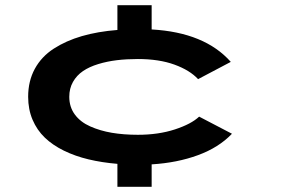

<svg xmlns="http://www.w3.org/2000/svg" viewBox="-20 -720 1090 740"><path d="M432.5 0V-88.5Q372.5 -93.5 321.2 -105.8Q270 -118 226.5 -139.2Q183 -160.5 152.8 -189.5Q122.5 -218.5 105.5 -258.5Q88.5 -298.5 88.5 -347Q88.5 -407.5 114.2 -454.8Q140 -502 187.2 -532.5Q234.5 -563 295.5 -580.8Q356.5 -598.5 432.5 -604.5V-700H564.5V-606.5Q769 -595 869.5 -481.5L743.5 -415Q711.5 -449.5 652.2 -471Q593 -492.5 511.5 -492.5Q468 -492.5 430.5 -488Q393 -483.5 358.5 -473Q324 -462.5 299.8 -446Q275.5 -429.5 261.2 -404.2Q247 -379 247 -347Q247 -307.5 268.5 -278.5Q290 -249.5 327.8 -232.8Q365.5 -216 411.2 -208.2Q457 -200.5 511.5 -200.5Q590.5 -200.5 654 -221.2Q717.5 -242 747.5 -270.5L874 -204.5Q823.5 -151.5 743.2 -122Q663 -92.5 564.5 -86.5V0Z"/></svg>

Font: League Mono Extended SemiBold
Style: Regular
Weight: 600
Width: 9
Designer: Tyler Finck
Foundry: The League of Moveable Type / Tyler Finck
Version: Version 2.210